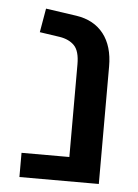

<svg xmlns="http://www.w3.org/2000/svg" viewBox="-46 -611 466 648"><g transform="rotate(5 187.0 -287.0)"><path d="M44 0V-82H206V-396Q206 -441 188 -459.5Q170 -478 138 -483L70 -493L84 -574L188 -559Q248 -550 280.5 -508.5Q313 -467 313 -398V0Z"/></g></svg>

Font: Assistant SemiBold
Style: Regular
Weight: 600
Designer: Hebrew By Ben Nathan, Latin by Paul Hunt
Version: Version 3.000